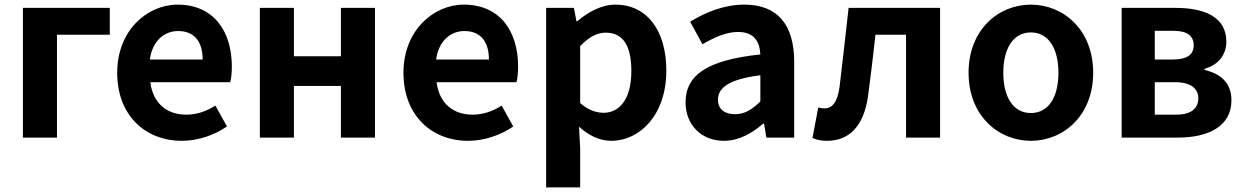

<svg xmlns="http://www.w3.org/2000/svg" viewBox="-20 -594 5377 829"><path d="M79 0H226V-444H454V-560H79Z M765 14C834 14 905 -10 960 -48L910 -138C870 -113 830 -99 784 -99C701 -99 641 -147 629 -239H974C978 -252 981 -279 981 -307C981 -461 901 -574 747 -574C614 -574 486 -461 486 -280C486 -95 608 14 765 14ZM627 -337C638 -418 690 -460 749 -460C821 -460 855 -412 855 -337Z M1102 0H1249V-223H1452V0H1599V-560H1452V-351H1249V-560H1102Z M2001 14C2070 14 2141 -10 2196 -48L2146 -138C2106 -113 2066 -99 2020 -99C1937 -99 1877 -147 1865 -239H2210C2214 -252 2217 -279 2217 -307C2217 -461 2137 -574 1983 -574C1850 -574 1722 -461 1722 -280C1722 -95 1844 14 2001 14ZM1863 -337C1874 -418 1926 -460 1985 -460C2057 -460 2091 -412 2091 -337Z M2338 215H2485V45L2480 -47C2523 -8 2570 14 2619 14C2742 14 2857 -97 2857 -289C2857 -461 2775 -574 2637 -574C2577 -574 2519 -542 2472 -502H2469L2458 -560H2338ZM2586 -107C2556 -107 2520 -118 2485 -149V-395C2523 -434 2557 -453 2595 -453C2672 -453 2706 -394 2706 -287C2706 -165 2654 -107 2586 -107Z M3106 14C3170 14 3226 -18 3275 -60H3279L3289 0H3409V-327C3409 -489 3336 -574 3194 -574C3106 -574 3026 -541 2960 -500L3013 -403C3065 -433 3115 -456 3167 -456C3236 -456 3260 -414 3263 -359C3037 -335 2940 -272 2940 -152C2940 -57 3006 14 3106 14ZM3154 -101C3111 -101 3080 -120 3080 -164C3080 -214 3126 -252 3263 -269V-156C3227 -121 3196 -101 3154 -101Z M3550 14C3651 14 3710 -54 3728 -179C3740 -267 3750 -356 3760 -444H3892V0H4039V-560H3644C3631 -446 3619 -332 3605 -219C3596 -152 3573 -126 3540 -126C3529 -126 3521 -128 3513 -130L3488 2C3507 10 3526 14 3550 14Z M4431 14C4571 14 4700 -94 4700 -280C4700 -466 4571 -574 4431 -574C4291 -574 4162 -466 4162 -280C4162 -94 4291 14 4431 14ZM4431 -106C4355 -106 4312 -174 4312 -280C4312 -385 4355 -454 4431 -454C4507 -454 4550 -385 4550 -280C4550 -174 4507 -106 4431 -106Z M4823 0H5067C5195 0 5297 -47 5297 -161C5297 -238 5249 -276 5181 -292V-297C5245 -315 5275 -362 5275 -414C5275 -522 5179 -560 5055 -560H4823ZM4966 -337V-461H5046C5108 -461 5134 -438 5134 -398C5134 -360 5108 -337 5043 -337ZM4966 -99V-239H5055C5123 -239 5154 -210 5154 -170C5154 -127 5125 -99 5058 -99Z"/></svg>

Font: Source Han Sans JP
Style: Bold
Weight: 700
Designer: Ryoko NISHIZUKA 西塚涼子 (kana, bopomofo & ideographs); Paul D. Hunt (Latin, Greek & Cyrillic); Sandoll Communications 산돌커뮤니
Foundry: Adobe
Version: Version 2.002;hotconv 1.0.116;makeotfexe 2.5.65601